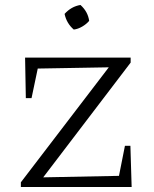

<svg xmlns="http://www.w3.org/2000/svg" viewBox="-20 -753 622 773"><path d="M64 0V-19L418 -482L132 -477L107 -358H84L81 -521H506V-501L154 -39L459 -45L483 -166H505L510 0ZM304 -733Q334 -706 339 -669Q328 -656 311 -646Q294 -636 277 -634Q248 -659 240 -697Q267 -727 304 -733Z"/></svg>

Font: Piazzolla SC Light
Style: Regular
Weight: 300
Designer: Juan Pablo del Peral
Foundry: Huerta Tipografica
Version: Version 1.330